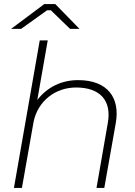

<svg xmlns="http://www.w3.org/2000/svg" viewBox="-20 -917 659 937"><path d="M48 0H87L144 -323C165 -424 250 -490 351 -490C469 -490 526 -426 506 -316L451 0H489L545 -316C567 -440 505 -526 361 -526C281 -526 210 -492 162 -429L213 -720H174ZM368 -776 250 -897H196L34 -776H83L210 -867H228L322 -776Z"/></svg>

Font: Fixel Display ExtraLight
Style: Italic
Weight: 200
Italic angle: -10°
Designer: AlfaBravo + MacPaw
Foundry: Kyrylo Tkachov, Marchela Mozhyna, Serhii Makarenko, Maria Weinstein, Zakhar Kryvoshyya
Version: Version 1.210;Glyphs 3.2 (3217)